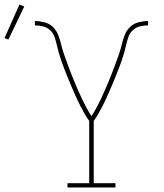

<svg xmlns="http://www.w3.org/2000/svg" viewBox="-104 -828 724 848"><path d="M194 0V-19H290V-294Q279 -309 270 -325Q261 -341 252.5 -357Q244 -373 236.5 -389.5Q229 -406 221.5 -423Q214 -440 207 -457Q200 -474 193 -491Q186 -508 179.5 -525Q173 -542 167 -559Q161 -576 156 -593.5Q151 -611 147 -629Q143 -647 137 -664.5Q131 -682 117.5 -694.5Q104 -707 86 -711.5Q68 -716 50 -716V-735Q71 -735 92.5 -729.5Q114 -724 129.5 -709Q145 -694 153 -673.5Q161 -653 166 -632Q171 -611 178 -590.5Q185 -570 192.5 -550Q200 -530 207.5 -510Q215 -490 223.5 -470Q232 -450 240.5 -430Q249 -410 258.5 -390.5Q268 -371 278 -352Q288 -333 300 -315Q312 -333 322 -352Q332 -371 341.5 -390.5Q351 -410 359.5 -430Q368 -450 376.5 -470Q385 -490 392.5 -510Q400 -530 407.5 -550Q415 -570 422 -590.5Q429 -611 434 -632Q439 -653 447 -673.5Q455 -694 470.5 -709Q486 -724 507.5 -729.5Q529 -735 550 -735V-716Q532 -716 514 -711.5Q496 -707 482.5 -694.5Q469 -682 463 -664.5Q457 -647 453 -629Q449 -611 444 -593.5Q439 -576 433 -559Q427 -542 420.5 -525Q414 -508 407 -491Q400 -474 393 -457Q386 -440 378.5 -423Q371 -406 363.5 -389.5Q356 -373 347.5 -357Q339 -341 330 -325Q321 -309 310 -294V-19H406V0ZM-67 -653 -84 -660 -18 -808 3 -799Z"/></svg>

Font: Iosevka Etoile Thin
Style: Regular
Weight: 100
Designer: Belleve Invis
Foundry: Belleve Invis
Version: Version 22.1.2; ttfautohint (v1.8.4)